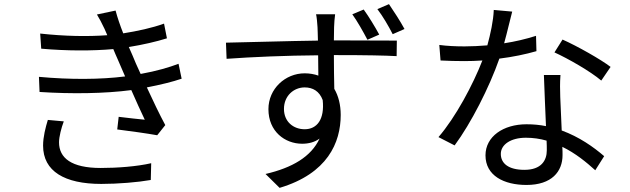

<svg xmlns="http://www.w3.org/2000/svg" viewBox="-20 -847 3040 927"><path d="M211 -268C200 -232 188 -186 188 -144C188 -20 292 41 469 41C550 41 646 33 708 22L710 -59C640 -43 546 -36 466 -36C325 -36 265 -84 265 -160C265 -186 276 -230 288 -261ZM842 -539C797 -522 737 -504 659 -490C642 -527 628 -558 620 -579L602 -620C670 -631 735 -646 786 -662L772 -733C714 -712 644 -697 575 -686C560 -724 547 -762 538 -796L448 -777C461 -756 470 -738 485 -707C489 -698 493 -688 498 -677C403 -670 292 -672 174 -685L179 -612C302 -601 427 -601 527 -610C534 -594 541 -576 549 -559L584 -478C466 -463 319 -462 168 -476L171 -403C324 -393 486 -395 614 -412C637 -360 660 -308 679 -269C648 -272 601 -277 553 -283L546 -222C609 -214 689 -203 739 -194L778 -243C750 -295 718 -362 689 -425C756 -438 813 -452 857 -467Z M1933 -707C1912 -746 1881 -793 1858 -827L1802 -803C1828 -769 1855 -723 1876 -682ZM1811 -680C1791 -717 1760 -768 1736 -801L1681 -778C1706 -743 1733 -695 1754 -655ZM1451 -223C1397 -223 1351 -259 1351 -321C1351 -385 1399 -425 1451 -425C1490 -425 1522 -407 1538 -364C1548 -270 1510 -223 1451 -223ZM1592 -652C1592 -678 1593 -701 1593 -716C1593 -728 1596 -767 1598 -778H1506C1509 -766 1512 -736 1513 -716C1514 -702 1514 -679 1515 -651C1367 -649 1182 -643 1071 -641L1074 -563C1197 -572 1365 -579 1516 -580L1517 -482C1497 -489 1475 -493 1451 -493C1357 -493 1276 -418 1276 -320C1276 -212 1356 -153 1439 -153C1471 -153 1500 -161 1523 -178C1482 -90 1391 -37 1262 -7L1330 60C1561 -9 1625 -158 1625 -292C1625 -341 1614 -384 1594 -418C1593 -464 1592 -524 1592 -581H1605C1750 -581 1839 -579 1895 -576L1896 -651C1849 -651 1727 -652 1606 -652Z M2928 -524C2881 -560 2768 -624 2696 -656L2657 -594C2723 -564 2830 -503 2883 -458ZM2568 -674C2518 -658 2466 -646 2414 -638C2430 -695 2443 -755 2453 -791L2364 -799C2362 -746 2348 -683 2333 -628C2295 -625 2258 -623 2223 -623C2180 -623 2138 -625 2101 -630L2107 -555C2144 -553 2185 -552 2222 -552C2251 -552 2280 -553 2309 -555C2264 -439 2180 -281 2097 -185L2175 -145C2254 -252 2342 -424 2391 -564C2456 -572 2518 -585 2570 -600ZM2620 -121C2620 -72 2593 -27 2512 -27C2435 -27 2398 -58 2398 -104C2398 -149 2446 -182 2519 -182C2554 -182 2588 -177 2619 -168C2620 -150 2620 -134 2620 -121ZM2606 -485C2608 -416 2613 -319 2616 -238C2587 -244 2555 -247 2522 -247C2410 -247 2324 -188 2324 -97C2324 1 2413 46 2522 46C2644 46 2696 -19 2696 -98C2696 -109 2696 -123 2695 -138C2759 -107 2812 -63 2854 -25L2897 -93C2846 -137 2777 -186 2692 -217C2690 -277 2686 -342 2685 -378C2684 -415 2683 -444 2686 -485Z"/></svg>

Font: Source Han Sans CN Regular
Style: Regular
Weight: 400
Designer: Ryoko NISHIZUKA (kana & ideographs); Paul D. Hunt (Latin, Greek & Cyrillic); Wenlong ZHANG (bopomofo); Sandoll Communica
Foundry: Adobe Systems Incorporated
Version: Version 1.004;PS 1.004;hotconv 1.0.82;makeotf.lib2.5.63406